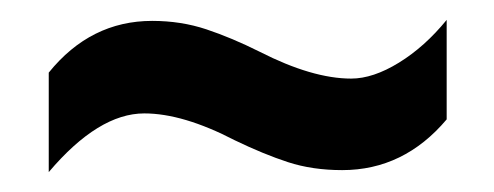

<svg xmlns="http://www.w3.org/2000/svg" viewBox="-20 -449 497 193"><path d="M216 -308Q164 -335 125 -335Q79 -335 29 -276V-376Q71 -428 133 -428Q162 -428 187.5 -419.5Q213 -411 241 -397Q294 -370 333 -370Q355 -370 381 -386Q407 -402 429 -429V-329Q386 -278 324 -278Q294 -278 269.5 -286Q245 -294 216 -308Z"/></svg>

Font: Noto Sans Thai Looped ExtraCondensed SemiBold
Style: Regular
Weight: 600
Width: 2
Designer: Sasikarn Vongin, Ben Mitchell
Foundry: The Fontpad Ltd
Version: Version 1.001; ttfautohint (v1.8.4.7-5d5b)